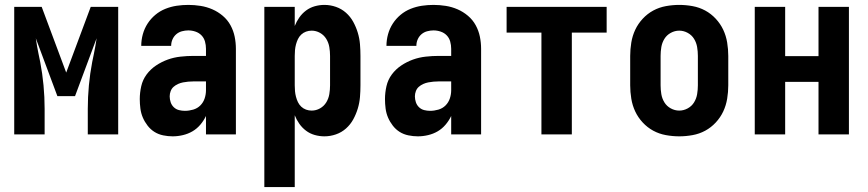

<svg xmlns="http://www.w3.org/2000/svg" viewBox="-20 -548 3540 783"><path d="M38 0V-520H150L250 -252L350 -520H462V0H338V-104Q338 -152 342.5 -200Q347 -248 356 -295L363 -329Q366 -345 369 -360.5Q372 -376 374 -392L286 -156H214L126 -392Q128 -376 131 -360.5Q134 -345 137 -329L144 -295Q153 -248 157.5 -200Q162 -152 162 -104V0Z M684 8Q665 8 645.5 4Q626 0 610 -10Q594 -20 582 -35.5Q570 -51 562.5 -68.5Q555 -86 552.5 -105.5Q550 -125 550 -144Q550 -170 556 -196.5Q562 -223 578 -244.5Q594 -266 616.5 -281Q639 -296 664 -305Q689 -314 716 -317Q743 -320 769 -320H820V-349Q820 -364 816 -378.5Q812 -393 802 -403.5Q792 -414 777.5 -419Q763 -424 748 -424Q735 -424 722 -420.5Q709 -417 699 -408.5Q689 -400 683.5 -387.5Q678 -375 678 -361H556Q556 -385 562.5 -408.5Q569 -432 582 -452Q595 -472 613.5 -487.5Q632 -503 654.5 -512Q677 -521 700.5 -524.5Q724 -528 748 -528Q773 -528 798 -524Q823 -520 846 -510Q869 -500 888.5 -483.5Q908 -467 920 -445Q932 -423 937 -398.5Q942 -374 942 -349V0H820V-75Q811 -56 797 -39.5Q783 -23 765 -12.5Q747 -2 726 3Q705 8 684 8ZM734 -96Q751 -96 768 -101Q785 -106 797 -118Q809 -130 814.5 -146.5Q820 -163 820 -180V-216H769Q758 -216 747.5 -215Q737 -214 726.5 -212Q716 -210 706 -205.5Q696 -201 688 -194Q680 -187 676 -176.5Q672 -166 672 -155Q672 -143 676 -131Q680 -119 689 -110.5Q698 -102 710 -99Q722 -96 734 -96Z M1058 215V-520H1182V-442Q1189 -460 1200.5 -476.5Q1212 -493 1228 -505Q1244 -517 1263.5 -522.5Q1283 -528 1303 -528Q1327 -528 1350 -520Q1373 -512 1391 -496Q1409 -480 1420.5 -459Q1432 -438 1439 -415Q1446 -392 1448 -368Q1450 -344 1450 -320V-200Q1450 -176 1448 -152Q1446 -128 1439 -105Q1432 -82 1420.5 -61Q1409 -40 1391 -24Q1373 -8 1350 0Q1327 8 1303 8Q1283 8 1263.5 2.5Q1244 -3 1228 -15Q1212 -27 1200.5 -43.5Q1189 -60 1182 -78V215ZM1251 -97Q1269 -97 1285 -106Q1301 -115 1310.5 -130.5Q1320 -146 1323 -164Q1326 -182 1326 -200V-320Q1326 -338 1323 -356Q1320 -374 1310.5 -389.5Q1301 -405 1285 -414Q1269 -423 1251 -423Q1239 -423 1228 -419Q1217 -415 1208.5 -407Q1200 -399 1195 -388.5Q1190 -378 1187 -366.5Q1184 -355 1183 -343.5Q1182 -332 1182 -320V-200Q1182 -188 1183 -176.5Q1184 -165 1187 -153.5Q1190 -142 1195 -131.5Q1200 -121 1208.5 -113Q1217 -105 1228 -101Q1239 -97 1251 -97Z M1684 8Q1665 8 1645.5 4Q1626 0 1610 -10Q1594 -20 1582 -35.5Q1570 -51 1562.5 -68.5Q1555 -86 1552.5 -105.5Q1550 -125 1550 -144Q1550 -170 1556 -196.5Q1562 -223 1578 -244.5Q1594 -266 1616.5 -281Q1639 -296 1664 -305Q1689 -314 1716 -317Q1743 -320 1769 -320H1820V-349Q1820 -364 1816 -378.5Q1812 -393 1802 -403.5Q1792 -414 1777.5 -419Q1763 -424 1748 -424Q1735 -424 1722 -420.5Q1709 -417 1699 -408.5Q1689 -400 1683.5 -387.5Q1678 -375 1678 -361H1556Q1556 -385 1562.5 -408.5Q1569 -432 1582 -452Q1595 -472 1613.5 -487.5Q1632 -503 1654.5 -512Q1677 -521 1700.5 -524.5Q1724 -528 1748 -528Q1773 -528 1798 -524Q1823 -520 1846 -510Q1869 -500 1888.5 -483.5Q1908 -467 1920 -445Q1932 -423 1937 -398.5Q1942 -374 1942 -349V0H1820V-75Q1811 -56 1797 -39.5Q1783 -23 1765 -12.5Q1747 -2 1726 3Q1705 8 1684 8ZM1734 -96Q1751 -96 1768 -101Q1785 -106 1797 -118Q1809 -130 1814.5 -146.5Q1820 -163 1820 -180V-216H1769Q1758 -216 1747.5 -215Q1737 -214 1726.5 -212Q1716 -210 1706 -205.5Q1696 -201 1688 -194Q1680 -187 1676 -176.5Q1672 -166 1672 -155Q1672 -143 1676 -131Q1680 -119 1689 -110.5Q1698 -102 1710 -99Q1722 -96 1734 -96Z M2188 0V-415H2046V-520H2454V-415H2312V0Z M2750 8Q2723 8 2695.5 3Q2668 -2 2644 -15Q2620 -28 2601 -48.5Q2582 -69 2570.5 -93.5Q2559 -118 2554.5 -145.5Q2550 -173 2550 -200V-320Q2550 -347 2554.5 -374.5Q2559 -402 2570.5 -426.5Q2582 -451 2601 -471.5Q2620 -492 2644 -505Q2668 -518 2695.5 -523Q2723 -528 2750 -528Q2777 -528 2804.5 -523Q2832 -518 2856 -505Q2880 -492 2899 -471.5Q2918 -451 2929.5 -426.5Q2941 -402 2945.5 -374.5Q2950 -347 2950 -320V-200Q2950 -173 2945.5 -145.5Q2941 -118 2929.5 -93.5Q2918 -69 2899 -48.5Q2880 -28 2856 -15Q2832 -2 2804.5 3Q2777 8 2750 8ZM2750 -97Q2768 -97 2784.5 -106Q2801 -115 2810.5 -130.5Q2820 -146 2823 -164Q2826 -182 2826 -200V-320Q2826 -338 2823 -356Q2820 -374 2810.5 -389.5Q2801 -405 2784.5 -414Q2768 -423 2750 -423Q2732 -423 2715.5 -414Q2699 -405 2689.5 -389.5Q2680 -374 2677 -356Q2674 -338 2674 -320V-200Q2674 -182 2677 -164Q2680 -146 2689.5 -130.5Q2699 -115 2715.5 -106Q2732 -97 2750 -97Z M3058 0V-520H3182V-319H3318V-520H3442V0H3318V-214H3182V0Z"/></svg>

Font: Iosevka SS04 Extrabold
Style: Regular
Weight: 800
Monospace: yes
Designer: Belleve Invis
Foundry: Belleve Invis
Version: Version 19.0.0; ttfautohint (v1.8.4)